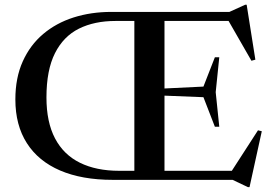

<svg xmlns="http://www.w3.org/2000/svg" viewBox="-20 -755 1143 806"><path d="M900.5 -514.5 885.5 -368 900.5 -223H882L834 -347L607 -356V-380.5L834 -391.5L882 -514.5ZM544 -705H670.5V0H544ZM453 0Q324 0 232.5 -39.2Q141 -78.5 92.8 -154Q44.5 -229.5 44.5 -337.5Q44.5 -428.5 75.5 -497.2Q106.5 -566 161.2 -612.2Q216 -658.5 289.2 -681.8Q362.5 -705 447 -705H943L1009 -735H1015.5L1052 -504.5L1035.5 -500L931 -682L999 -667H465Q376.5 -667 311.5 -634.8Q246.5 -602.5 210.8 -531.8Q175 -461 175 -346Q175 -242.5 211 -174Q247 -105.5 315.5 -71.8Q384 -38 480.5 -38H1008.5L943.5 -23L1063 -208L1079 -204L1027.5 30.5H1020.5L956.5 0Z"/></svg>

Font: Newsreader 60pt Medium
Style: Regular
Weight: 500
Designer: Hugues Gentile
Foundry: Production Type
Version: Version 1.003